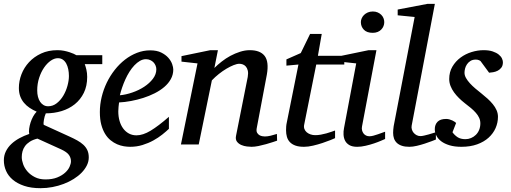

<svg xmlns="http://www.w3.org/2000/svg" viewBox="-51 -757 2676 1006"><path d="M320.8 87.9Q320.8 69.8 310.1 54.7Q299.3 39.6 270 25.9L145 -30.8Q121.1 -24.9 105.2 -14.6Q89.4 -4.4 80.1 8.5Q70.8 21.5 66.9 36.1Q63 50.8 63 65.9Q63 83 70.3 103.5Q77.6 124 93 141.6Q108.4 159.2 131.8 171.1Q155.3 183.1 187 183.1Q223.1 183.1 248.5 172.9Q273.9 162.6 290 147.9Q306.2 133.3 313.5 116.9Q320.8 100.6 320.8 87.9ZM310.1 -358.9Q310.1 -377.4 306.6 -394.3Q303.2 -411.1 296.1 -424.1Q289.1 -437 278.1 -444.6Q267.1 -452.1 252 -452.1Q233.9 -452.1 214.8 -439Q195.8 -425.8 179.9 -402.8Q164.1 -379.9 154.1 -349.1Q144 -318.4 144 -283.2Q144 -265.1 147.9 -249.8Q151.9 -234.4 159.4 -223.4Q167 -212.4 177.5 -206.3Q188 -200.2 201.2 -200.2Q226.1 -200.2 246.3 -216.1Q266.6 -231.9 280.8 -255.9Q294.9 -279.8 302.5 -307.6Q310.1 -335.4 310.1 -358.9ZM393.1 -420.9Q397.5 -409.7 401.6 -392.1Q405.8 -374.5 405.8 -354Q405.8 -306.2 388.2 -270.5Q370.6 -234.9 340.8 -210.9Q311 -187 271.7 -175Q232.4 -163.1 189 -163.1Q185.5 -155.8 183.1 -147Q180.7 -138.2 179.2 -129.6Q177.7 -121.1 177.2 -114Q176.8 -106.9 178.2 -103L312 -42Q335 -31.7 353.8 -21.2Q372.6 -10.7 386 1.7Q399.4 14.2 406.7 30Q414.1 45.9 414.1 67.9Q414.1 89.4 404.1 109.6Q394 129.9 376.7 147.7Q359.4 165.5 335.2 180.7Q311 195.8 283 206.5Q254.9 217.3 223.9 223.1Q192.9 229 161.1 229Q111.8 229 75.7 216.8Q39.6 204.6 15.9 184.6Q-7.8 164.6 -19.3 138.2Q-30.8 111.8 -30.8 83Q-30.8 57.6 -20.3 36.1Q-9.8 14.6 8.3 -2.4Q26.4 -19.5 50.5 -32.7Q74.7 -45.9 102.1 -55.2Q99.6 -66.9 101.8 -82.8Q104 -98.6 109.1 -115Q114.3 -131.3 122.6 -146.5Q130.9 -161.6 141.1 -171.9Q121.1 -180.7 104 -192.1Q86.9 -203.6 74.5 -218.5Q62 -233.4 54.9 -252.7Q47.9 -272 47.9 -295.9Q47.9 -332.5 61.5 -367.9Q75.2 -403.3 101.3 -431.4Q127.4 -459.5 164.8 -476.8Q202.1 -494.1 250 -494.1Q268.1 -494.1 283.9 -491Q299.8 -487.8 312.7 -483.6Q325.7 -479.5 335.2 -475.1Q344.7 -470.7 349.1 -467.8H484.9V-420.9Z M768.1 -394Q768.1 -403.8 764.2 -413.3Q760.3 -422.9 753.4 -430.2Q746.6 -437.5 736.3 -442.1Q726.1 -446.8 713.9 -446.8Q697.3 -446.8 682.1 -438Q667 -429.2 653.1 -414.6Q639.2 -399.9 627.2 -380.9Q615.2 -361.8 605.7 -340.8Q596.2 -319.8 588.9 -298.3Q581.5 -276.9 577.1 -257.8Q608.9 -260.7 642.8 -272.5Q676.8 -284.2 704.6 -302.5Q732.4 -320.8 750.2 -344.2Q768.1 -367.7 768.1 -394ZM856.9 -393.1Q856.9 -365.7 844.2 -342.8Q831.5 -319.8 809.8 -301.3Q788.1 -282.7 759.5 -268.3Q731 -253.9 699.5 -243.9Q668 -233.9 635.3 -227.8Q602.5 -221.7 572.8 -220.2Q571.3 -210.4 570.1 -196.8Q568.8 -183.1 568.8 -173.8Q568.8 -146.5 575.4 -123.5Q582 -100.6 594.5 -83.7Q606.9 -66.9 624.5 -57.4Q642.1 -47.9 664.1 -47.9Q697.8 -47.9 738.3 -72.3Q778.8 -96.7 834 -145V-82Q819.8 -68.4 799.3 -52Q778.8 -35.6 752.7 -21.2Q726.6 -6.8 695.8 2.7Q665 12.2 630.9 12.2Q615.7 12.2 597.9 9.3Q580.1 6.3 562.5 -1.2Q544.9 -8.8 528.6 -22Q512.2 -35.2 499.8 -55.4Q487.3 -75.7 479.7 -103.8Q472.2 -131.8 472.2 -169.9Q472.2 -209.5 481.7 -248.8Q491.2 -288.1 508.5 -324Q525.9 -359.9 550.3 -390.9Q574.7 -421.9 604 -444.6Q633.3 -467.3 666.7 -480.2Q700.2 -493.2 735.8 -493.2Q770.5 -493.2 793.7 -481.7Q816.9 -470.2 831.1 -454.1Q845.2 -438 851.1 -420.9Q856.9 -403.8 856.9 -393.1Z M1400.9 -20Q1394.5 -17.6 1378.7 -12.5Q1362.8 -7.3 1343.3 -1.7Q1323.7 3.9 1303.2 8.1Q1282.7 12.2 1267.1 12.2Q1258.3 12.2 1242.9 10.5Q1227.5 8.8 1213.4 2.7Q1199.2 -3.4 1190.4 -15.1Q1181.6 -26.9 1186 -46.9L1247.1 -354Q1250.5 -374 1247.3 -387.2Q1244.1 -400.4 1237.1 -408.4Q1230 -416.5 1220.7 -419.7Q1211.4 -422.9 1203.1 -422.9Q1190.9 -422.9 1173.1 -415.8Q1155.3 -408.7 1135.5 -397Q1115.7 -385.3 1095.7 -369.4Q1075.7 -353.5 1059.1 -335.9L990.2 0H897L983.9 -424.8L899.9 -434.1V-462.9L1050.8 -494.1H1090.8L1072.3 -400.9Q1088.9 -417.5 1110.4 -434.3Q1131.8 -451.2 1156.2 -464.4Q1180.7 -477.5 1206.8 -485.8Q1232.9 -494.1 1257.8 -494.1Q1312.5 -494.1 1335.7 -463.9Q1358.9 -433.6 1347.2 -366.2L1293.9 -84Q1291.5 -69.8 1296.1 -61.5Q1300.8 -53.2 1308.3 -48.8Q1315.9 -44.4 1324.2 -43.2Q1332.5 -42 1336.9 -42Q1350.6 -42 1366.7 -45.9Q1382.8 -49.8 1399.9 -55.2Z M1606 -418.9 1543 -105Q1540 -91.8 1543.9 -81.3Q1547.9 -70.8 1556.4 -63.7Q1564.9 -56.6 1576.4 -52.7Q1587.9 -48.8 1600.6 -48.8Q1614.7 -48.8 1629.9 -51.5Q1645 -54.2 1658.9 -58.1Q1672.9 -62 1684.8 -66.2Q1696.8 -70.3 1704.6 -73.2V-33.2Q1698.2 -30.3 1680.2 -22.9Q1662.1 -15.6 1638.7 -7.8Q1615.2 0 1589.4 6.1Q1563.5 12.2 1542 12.2Q1514.6 12.2 1496.6 5.6Q1478.5 -1 1467.8 -12.5Q1457 -23.9 1452.4 -39.8Q1447.8 -55.7 1447.8 -74.2Q1447.8 -84 1448.5 -94.2Q1449.2 -104.5 1451.7 -115.2L1512.7 -418.9L1449.7 -413.1V-445.8L1524.9 -479L1573.7 -579.1H1634.8L1614.7 -464.8H1752.9V-418.9Z M1966.8 -28.8Q1960.9 -26.4 1945.3 -19.5Q1929.7 -12.7 1908.7 -5.6Q1887.7 1.5 1864.5 6.8Q1841.3 12.2 1820.8 12.2Q1794.9 12.2 1779.8 3.4Q1764.6 -5.4 1757.3 -19.5Q1750 -33.7 1749 -51.3Q1748 -68.8 1751.5 -85.9L1815.4 -424.8L1729.5 -434.1V-462.9L1880.4 -494.1H1921.4L1845.7 -94.2Q1843.8 -84 1845.9 -74.7Q1848.1 -65.4 1853.3 -58.3Q1858.4 -51.3 1866.5 -47.1Q1874.5 -43 1884.8 -43Q1893.6 -43 1905.5 -46.1Q1917.5 -49.3 1929.4 -53.5Q1941.4 -57.6 1951.7 -61.5Q1961.9 -65.4 1966.8 -66.9ZM1962.4 -641.1Q1962.4 -629.9 1958.3 -619.9Q1954.1 -609.9 1946.5 -602.1Q1939 -594.2 1927.7 -589.6Q1916.5 -585 1901.9 -585Q1871.1 -585 1855.5 -601.3Q1839.8 -617.7 1839.8 -641.1Q1839.8 -650.9 1844 -660.6Q1848.1 -670.4 1856.2 -678.5Q1864.3 -686.5 1876 -691.7Q1887.7 -696.8 1902.8 -696.8Q1917 -696.8 1928 -691.9Q1939 -687 1946.8 -679.2Q1954.6 -671.4 1958.5 -661.4Q1962.4 -651.4 1962.4 -641.1Z M2232.9 -25.9Q2227.1 -23.4 2210.9 -17.3Q2194.8 -11.2 2174.8 -4.6Q2154.8 2 2133.1 7.1Q2111.3 12.2 2093.8 12.2Q2070.8 12.2 2054.7 6.8Q2038.6 1.5 2028.3 -8.3Q2018.1 -18.1 2013.4 -31.5Q2008.8 -44.9 2008.8 -61Q2008.8 -76.2 2011.7 -96.2L2121.6 -668L2032.7 -676.8V-707L2189 -736.8H2227.5L2106 -99.1Q2104 -88.9 2106.9 -78.9Q2109.9 -68.8 2116.2 -61.3Q2122.6 -53.7 2131.8 -48.8Q2141.1 -43.9 2151.9 -43.9Q2159.2 -43.9 2171.1 -46.6Q2183.1 -49.3 2195.3 -52.7Q2207.5 -56.2 2218 -59.6Q2228.5 -63 2232.9 -64Z M2584 -431.2Q2584 -413.6 2576.2 -403.1Q2568.4 -392.6 2557.1 -386.7Q2545.9 -380.9 2533.4 -378.7Q2521 -376.5 2511.7 -376L2466.8 -437Q2463.9 -439.5 2457.5 -442.1Q2451.2 -444.8 2441.9 -444.8Q2425.3 -444.8 2414.1 -437.7Q2402.8 -430.7 2395.8 -420.2Q2388.7 -409.7 2385.7 -397.7Q2382.8 -385.7 2382.8 -376Q2382.8 -362.3 2390.6 -348.4Q2398.4 -334.5 2411.1 -320.6Q2423.8 -306.6 2439.7 -293.2Q2455.6 -279.8 2471.7 -267.1Q2488.3 -253.9 2503.7 -240Q2519 -226.1 2531.2 -211.2Q2543.5 -196.3 2550.8 -179.7Q2558.1 -163.1 2558.1 -145Q2558.1 -114.3 2545.7 -85.9Q2533.2 -57.6 2509 -35.6Q2484.9 -13.7 2449 -0.7Q2413.1 12.2 2366.7 12.2Q2330.6 12.2 2304.2 4.2Q2277.8 -3.9 2260.7 -16.8Q2243.7 -29.8 2235.4 -46.4Q2227.1 -63 2227.1 -80.1Q2227.1 -104 2241.5 -118.9Q2255.9 -133.8 2286.6 -133.8Q2295.9 -133.8 2304.2 -131.3Q2312.5 -128.9 2319.3 -125.7Q2326.2 -122.6 2331.3 -118.9Q2336.4 -115.2 2338.9 -112.8L2319.8 -64Q2330.6 -48.8 2346.4 -38.3Q2362.3 -27.8 2387.7 -27.8Q2402.8 -27.8 2417 -33.7Q2431.2 -39.6 2442.1 -50.3Q2453.1 -61 2459.5 -76.4Q2465.8 -91.8 2465.8 -110.8Q2465.8 -126 2459.7 -139.4Q2453.6 -152.8 2442.6 -165.5Q2431.6 -178.2 2416.7 -190.7Q2401.9 -203.1 2383.8 -216.8Q2368.2 -229 2353.8 -243.2Q2339.4 -257.3 2327.9 -273.2Q2316.4 -289.1 2309.6 -306.6Q2302.7 -324.2 2302.7 -342.8Q2302.7 -379.4 2319.3 -407.7Q2335.9 -436 2362.1 -455.3Q2388.2 -474.6 2420.2 -484.4Q2452.1 -494.1 2482.9 -494.1Q2511.2 -494.1 2530.5 -487.5Q2549.8 -481 2561.8 -471.4Q2573.7 -461.9 2578.9 -450.9Q2584 -439.9 2584 -431.2Z"/></svg>

Font: Charis SIL Eur
Style: Italic
Weight: 400
Italic angle: -11°
Foundry: SIL International
Version: Version 5.000